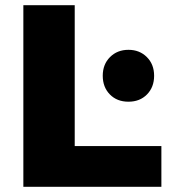

<svg xmlns="http://www.w3.org/2000/svg" viewBox="-20 -720 650 740"><path d="M70 -700H268V-157H602V0H70ZM376 -428Q376 -472 404 -500Q432 -528 475 -528Q518 -528 546 -500Q574 -472 574 -428Q574 -384 546.5 -356Q519 -328 475 -328Q431 -328 403.5 -356Q376 -384 376 -428Z"/></svg>

Font: CMG Sans ExtraBold
Style: Regular
Weight: 800
Designer: Julieta Ulanovsky
Foundry: Julieta Ulanovsky
Version: Version 7.200